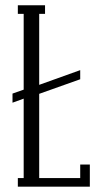

<svg xmlns="http://www.w3.org/2000/svg" viewBox="-20 -700 377 720"><path d="M280.8 -32.2V-83H316.9V0H46.9V-32.2H68.8V-330.1L26.9 -314.9V-349.1L68.8 -363.8V-647.9H46.9V-680.2H148.9V-647.9H127V-381.8L280.8 -437V-402.8L127 -348.1V-32.2Z"/></svg>

Font: Margherita Light
Style: Regular
Weight: 300
Designer: James Puckett
Foundry: Dunwich Type Founders
Version: Version 1.008;hotconv 1.0.109;makeotfexe 2.5.65596